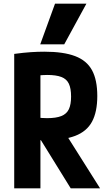

<svg xmlns="http://www.w3.org/2000/svg" viewBox="-20 -1020 590 1040"><path d="M57 -728Q109 -735 147.5 -737.5Q186 -740 220 -740Q324 -740 387 -716Q450 -692 478.5 -639.5Q507 -587 507 -500Q507 -414 478.5 -361Q450 -308 387 -284Q324 -260 220 -260Q193 -260 167 -261.5Q141 -263 122 -264L178 -384Q192 -382 207 -381Q222 -380 235 -380Q284 -380 312.5 -391.5Q341 -403 353 -428.5Q365 -454 365 -497Q365 -541 353 -566.5Q341 -592 312.5 -603Q284 -614 235 -614Q222 -614 207.5 -613Q193 -612 178 -610L199 -647V0H57ZM363 0 165 -320H320L522 0ZM328 -780H198L278 -1000H448Z"/></svg>

Font: M PLUS Code Latin SemiExpanded
Style: Bold
Weight: 700
Width: 6
Designer: Coji Morishita
Foundry: UNDERFOREST DESIGN
Version: Version 1.002; ttfautohint (v1.8.3)